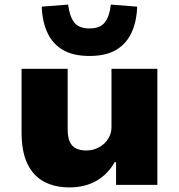

<svg xmlns="http://www.w3.org/2000/svg" viewBox="-20 -806 781 837"><path d="M284 11Q219 11 172 -14Q125 -39 99.5 -92Q74 -145 74 -229V-506H275V-241Q275 -209 284 -188.5Q293 -168 311.5 -159Q330 -150 356 -150Q387 -150 412 -164Q437 -178 451.5 -201Q466 -224 466 -251V-506H666V0H486V-99H480Q449 -45 399 -17Q349 11 284 11ZM370 -562Q298 -562 253 -589Q208 -616 186 -665Q164 -714 162 -777L277 -786Q283 -736 303 -709Q323 -682 370 -682Q417 -682 437.5 -709Q458 -736 463 -786L578 -777Q576 -714 554 -665Q532 -616 487 -589Q442 -562 370 -562Z"/></svg>

Font: Nunito Sans 7pt SemiExpanded Black
Style: Regular
Weight: 900
Width: 6
Designer: Vernon Adams
Foundry: Vernon Adams
Version: Version 3.101;gftools[0.9.27]